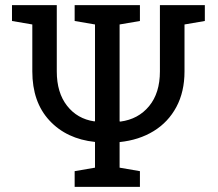

<svg xmlns="http://www.w3.org/2000/svg" viewBox="-20 -731 853 751"><path d="M272 0V-61.5L351.6 -75.2V-175.8Q240.2 -187.5 173.3 -259.8Q106.4 -332 106.4 -451.7V-635.3L26.9 -648.9V-710.9H202.1V-451.7Q202.1 -368.7 242.2 -317.4Q282.2 -266.1 348.6 -256.3L351.6 -256.8V-635.3L272 -648.9V-710.9H527.3V-648.9L447.8 -635.3V-256.3L450.7 -255.4Q521 -264.6 563.2 -315.9Q605.5 -367.2 605.5 -451.7V-710.9H781.2V-648.9L701.7 -635.3V-451.7Q701.7 -372.1 669.9 -312.7Q638.2 -253.4 581.1 -218.3Q523.9 -183.1 447.8 -175.3V-75.2L527.3 -61.5V0Z"/></svg>

Font: Roboto Slab
Style: Regular
Weight: 400
Designer: Google
Version: Version 2.000; ttfautohint (v1.8.1.43-b0c9)